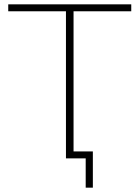

<svg xmlns="http://www.w3.org/2000/svg" viewBox="-20 -730 643 885"><path d="M585 -678H319V0H284V-678H18V-710H585ZM375 135V0H290V-32H408V135Z"/></svg>

Font: Raleway ExtraLight
Style: Regular
Weight: 200
Designer: Matt McInerney, Pablo Impallari, Rodrigo Fuenzalida
Foundry: Matt McInerney, Pablo Impallari, Rodrigo Fuenzalida
Version: Version 4.026